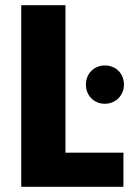

<svg xmlns="http://www.w3.org/2000/svg" viewBox="-20 -722 517 742"><path d="M62 0H457V-132H233V-702H62ZM312 -395C312 -352 344 -321 385 -321C428 -321 459 -354 459 -395C459 -438 428 -469 385 -469C344 -469 312 -438 312 -395Z"/></svg>

Font: Poppins
Style: Bold
Weight: 700
Designer: Ninad Kale (Devanagari), Jonny Pinhorn (Latin)
Foundry: Indian Type Foundry
Version: 4.004